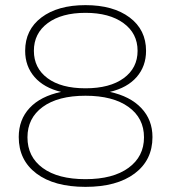

<svg xmlns="http://www.w3.org/2000/svg" viewBox="-20 -724 667 748"><path d="M574 -190Q574 -100 504.5 -48Q435 4 313 4Q191 4 122 -48Q53 -100 53 -190Q53 -258 95.5 -303.5Q138 -349 218 -366Q151 -382 114.5 -424Q78 -466 78 -526Q78 -608 141.5 -656Q205 -704 313 -704Q421 -704 485 -656Q549 -608 549 -526Q549 -466 512.5 -424Q476 -382 408 -366Q487 -349 530.5 -303Q574 -257 574 -190ZM313 -380Q408 -380 462 -419.5Q516 -459 516 -526Q516 -594 461 -634Q406 -674 313 -674Q220 -674 166 -634Q112 -594 112 -526Q112 -459 165 -419.5Q218 -380 313 -380ZM541 -189Q541 -264 480.5 -307.5Q420 -351 313 -351Q206 -351 146.5 -307.5Q87 -264 87 -189Q87 -113 146.5 -69.5Q206 -26 313 -26Q420 -26 480.5 -70Q541 -114 541 -189Z"/></svg>

Font: Montserrat Alternates ExLight
Style: Regular
Weight: 275
Designer: Julieta Ulanovsky
Foundry: Julieta Ulanovsky
Version: Version 7.200